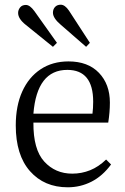

<svg xmlns="http://www.w3.org/2000/svg" viewBox="-20 -782 531 816"><path d="M268 14Q168 14 107.5 -54.5Q47 -123 47 -249Q47 -332 74.5 -393Q102 -454 152.5 -487.5Q203 -521 271 -521Q354 -521 400.5 -472.5Q447 -424 447 -346Q447 -305 440 -261H122Q121 -147 168 -95.5Q215 -44 287 -44Q327 -44 363 -58.5Q399 -73 431 -104L452 -83Q416 -34 369 -10Q322 14 268 14ZM122 -299H373Q376 -322 376 -350Q376 -485 266 -485Q137 -485 122 -299ZM346 -583 238 -677Q205 -705 205 -728Q205 -743 214 -752.5Q223 -762 238 -762Q256 -762 273 -737L362 -600ZM205 -583 90 -676Q57 -702 57 -727Q57 -740 65.5 -750.5Q74 -761 90 -761Q107 -761 126 -735L222 -600Z"/></svg>

Font: Literata 36pt Light
Style: Regular
Weight: 300
Designer: Latin by Veronika Burian and Jose Scaglione. Greek by Irene Vlachou. Cyrillic by Vera Evstafieva.
Foundry: TypeTogether
Version: Version 3.002